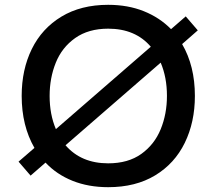

<svg xmlns="http://www.w3.org/2000/svg" viewBox="-20 -765 898 797"><path d="M801 -639 736 -582Q789 -491 789 -367Q789 -258 747 -172Q705 -86 624 -37Q543 12 429 12Q347 12 281 -14.5Q215 -41 169 -90L107 -36L57 -94L123 -151Q70 -243 70 -367Q70 -476 112 -561.5Q154 -647 235 -696Q316 -745 429 -745Q511 -745 577 -718.5Q643 -692 690 -644L751 -697ZM212 -229 606 -571Q542 -646 429 -646Q347 -646 292 -607Q237 -568 211.5 -504.5Q186 -441 186 -367Q186 -290 212 -229ZM647 -505 252 -162Q317 -87 429 -87Q512 -87 566.5 -126Q621 -165 647 -228.5Q673 -292 673 -367Q673 -444 647 -505Z"/></svg>

Font: Shippori Antique
Style: Regular
Weight: 400
Designer: FONTDASU
Foundry: FONTDASU / Google Inc. / but / Adobe
Version: Version 2.001